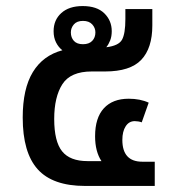

<svg xmlns="http://www.w3.org/2000/svg" viewBox="-20 -614 584 634"><path d="M261 0Q154 0 104.5 -55Q55 -110 55 -226Q55 -321 88.5 -376Q122 -431 186 -448Q173 -458 165 -474Q157 -490 157 -511Q157 -548 182.5 -571Q208 -594 253 -594Q300 -594 324.5 -570Q349 -546 349 -511Q349 -494 344 -481Q339 -468 331 -458Q372 -463 383 -483Q394 -503 394 -551V-584H483V-530Q483 -455 446.5 -416.5Q410 -378 327 -378H283Q213 -378 186 -336Q159 -294 159 -221Q159 -147 185 -114.5Q211 -82 269 -82H315Q294 -114 294 -164Q294 -225 323 -256.5Q352 -288 405 -288Q443 -288 471 -275L448 -210Q443 -212 436.5 -213Q430 -214 425 -214Q406 -214 395 -197Q384 -180 384 -152Q384 -80 450 -80H491V0ZM254 -468Q274 -468 284.5 -479Q295 -490 295 -507Q295 -522 284.5 -533.5Q274 -545 254 -545Q234 -545 224 -533.5Q214 -522 214 -507Q214 -490 224 -479Q234 -468 254 -468Z"/></svg>

Font: Noto Sans Thai UI Med
Style: Regular
Weight: 500
Designer: Monotype Design Team
Foundry: Monotype Imaging Inc.
Version: Version 2.000;GOOG;noto-source:20170915:90ef993387c0